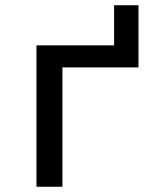

<svg xmlns="http://www.w3.org/2000/svg" viewBox="-20 -712 603 732"><path d="M119 0H218V-455H508V-692H415V-539H119Z"/></svg>

Font: Noto Sans Mono SemiCondensed Medium
Style: Regular
Weight: 500
Width: 4
Designer: Monotype Design Team
Foundry: Monotype Imaging Inc.
Version: Version 2.014